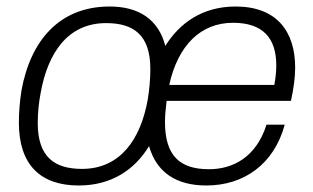

<svg xmlns="http://www.w3.org/2000/svg" viewBox="-20 -558 961 590"><path d="M222 12C321 12 393 -35 438 -109C461 -28 522 12 614 12C729 12 822 -53 855 -175H799C767 -74 695 -38 622 -38C533 -38 487 -79 487 -183C487 -202 489 -224 492 -248H874C882 -284 887 -319 887 -350C887 -463 829 -538 704 -538C604 -538 533 -489 488 -417C467 -498 407 -538 317 -538C163 -538 74 -434 46 -280C41 -248 38 -215 38 -181C38 -52 104 12 222 12ZM500 -297C527 -419 597 -488 696 -488C787 -488 829 -442 829 -357C829 -339 827 -319 823 -297ZM232 -39C149 -39 96 -74 96 -180C96 -210 99 -242 105 -273C127 -395 188 -487 306 -487C389 -487 442 -452 442 -346C442 -314 439 -283 434 -252C412 -129 349 -39 232 -39Z"/></svg>

Font: Archivo ExtraLight
Style: Italic
Weight: 200
Italic angle: -10°
Designer: Hector Gatti
Foundry: Omnibus-Type
Version: Version 2.001